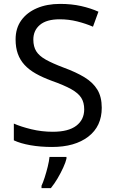

<svg xmlns="http://www.w3.org/2000/svg" viewBox="-20 -744 589 985"><path d="M502 -191Q502 -96 433 -43Q364 10 247 10Q187 10 136 1Q85 -8 51 -24V-110Q87 -94 140.5 -81Q194 -68 251 -68Q331 -68 371.5 -99Q412 -130 412 -183Q412 -218 397 -242Q382 -266 345.5 -286.5Q309 -307 244 -330Q198 -347 163.5 -366.5Q129 -386 106 -411Q83 -436 71.5 -468Q60 -500 60 -542Q60 -599 89 -639.5Q118 -680 169.5 -702Q221 -724 288 -724Q347 -724 396 -713Q445 -702 485 -684L457 -607Q420 -623 376.5 -634Q333 -645 286 -645Q219 -645 185 -616.5Q151 -588 151 -541Q151 -505 166 -481Q181 -457 215 -438Q249 -419 307 -397Q370 -374 413.5 -347.5Q457 -321 479.5 -284Q502 -247 502 -191ZM321 70Q317 88 304.5 115.5Q292 143 275.5 171Q259 199 241 221H193V209Q201 192 209.5 165.5Q218 139 225 110.5Q232 82 234 61H321Z"/></svg>

Font: Noto Sans Ol Chiki
Style: Regular
Weight: 400
Designer: Monotype Design Team, Lewis McGuffie
Foundry: Monotype Imaging Inc.
Version: Version 2.003